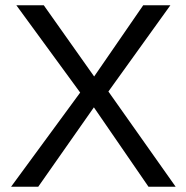

<svg xmlns="http://www.w3.org/2000/svg" viewBox="-20 -708 707 728"><path d="M543 0 336 -301 125 0H22L284 -357L42 -688H146L337 -418L523 -688H626L391 -361L646 0Z"/></svg>

Font: Libra Sans
Style: Regular
Weight: 400
Foundry: Context Ltd
Version: Version 1.000; ttfautohint (v1.3)